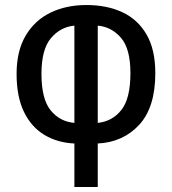

<svg xmlns="http://www.w3.org/2000/svg" viewBox="-20 -744 684 764"><path d="M276 0V-173Q209 -176 157 -207Q105 -238 75.5 -298.5Q46 -359 46 -450Q46 -541 82 -602Q118 -663 180.5 -693.5Q243 -724 324 -724Q405 -724 466.5 -695.5Q528 -667 563 -607Q598 -547 598 -453Q598 -317 534 -247.5Q470 -178 369 -173V0ZM276 -255V-642Q221 -637 183 -592.5Q145 -548 145 -450Q145 -350 181.5 -305Q218 -260 276 -255ZM369 -255Q427 -261 463 -306.5Q499 -352 499 -453Q499 -550 461.5 -593.5Q424 -637 369 -642Z"/></svg>

Font: Noto Sans Georgian ExtraCondensed Medium
Style: Regular
Weight: 500
Width: 2
Designer: Monotype Design Team, Akaki Razmadze
Foundry: Google LLC
Version: Version 2.005; ttfautohint (v1.8.4.7-5d5b)